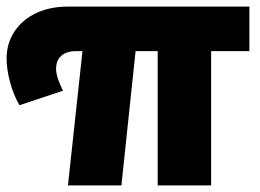

<svg xmlns="http://www.w3.org/2000/svg" viewBox="-38 -562 789 582"><path d="M718 -407H602V0H440V-407H373L330 0H168L212 -407H192Q164 -407 148 -393Q132 -379 132 -353Q132 -340 138 -322Q144 -304 153 -287L21 -243Q3 -274 -7.5 -313Q-18 -352 -18 -385Q-18 -430 5.5 -466Q29 -502 71 -522Q113 -542 167 -542H718Z"/></svg>

Font: CMG Sans ExtraBold
Style: Regular
Weight: 800
Designer: Julieta Ulanovsky
Foundry: Julieta Ulanovsky
Version: Version 7.200